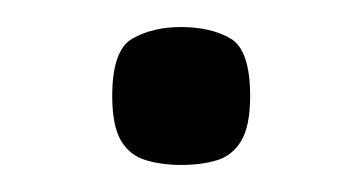

<svg xmlns="http://www.w3.org/2000/svg" viewBox="-20 -107 268 142"><path d="M114 15Q100 15 88 11.5Q76 8 69.5 -3Q63 -14 63 -36Q63 -70 78 -78.5Q93 -87 114 -87Q136 -87 150.5 -78.5Q165 -70 165 -36Q165 -14 158.5 -3Q152 8 140.5 11.5Q129 15 114 15Z"/></svg>

Font: Matangi SemiBold
Style: Regular
Weight: 600
Designer: Prashant Pant
Foundry: The Graphic Ant
Version: Version 3.002